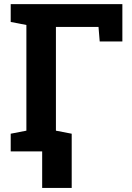

<svg xmlns="http://www.w3.org/2000/svg" viewBox="-20 -731 637 927"><path d="M31.7 0V-85.4L107.4 -100.1V-610.4L31.7 -625V-710.9H570.8V-530.8H461.4L455.6 -601.1H250V-100.1L326.2 -85.4V0ZM183.6 176.3V-79.1H326.2V176.3Z"/></svg>

Font: Robotiche
Style: Bold
Weight: 700
Designer: Google
Version: Version 2.001